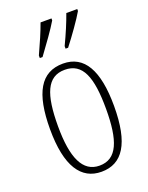

<svg xmlns="http://www.w3.org/2000/svg" viewBox="-146 -840 712 924"><g transform="rotate(-20 210.5 -378.0)"><path d="M250 -619V-606H263C299 -652 348 -721 368 -756V-766H312C296 -721 277 -676 250 -619ZM118 -619V-606H132C166 -652 216 -721 236 -756V-766H180C164 -721 144 -676 118 -619ZM211 10C318 10 375 -75 375 -267C375 -450 322 -543 213 -543C99 -543 47 -452 47 -267C47 -77 107 10 211 10ZM212 -21C126 -21 88 -106 88 -267C88 -431 120 -512 211 -512C302 -512 334 -431 334 -267C334 -106 302 -21 212 -21Z"/></g></svg>

Font: Noto Serif Sinhala ExtraCondensed ExtraLight
Style: Regular
Weight: 200
Width: 2
Designer: Jelle Bosma - Monotype Design Team
Foundry: Monotype Imaging Inc.
Version: Version 2.007